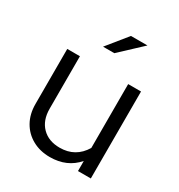

<svg xmlns="http://www.w3.org/2000/svg" viewBox="-172 -832 893 958"><g transform="rotate(30 274.5 -353.0)"><path d="M255 10Q198 10 154 -14.5Q110 -39 85.5 -82.5Q61 -126 61 -184V-501H134V-199Q134 -132 172 -93.5Q210 -55 274 -55Q365 -55 412 -133V-501H486V0H412V-58Q353 10 255 10ZM210 -600 304 -716H399L275 -600Z"/></g></svg>

Font: Red Hat Display VF
Style: Regular
Weight: 300
Designer: Pentagram, MCKL
Foundry: Pentagram, MCKL
Version: Version 1.023